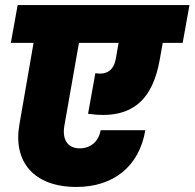

<svg xmlns="http://www.w3.org/2000/svg" viewBox="-20 -760 771 761"><path d="M23 -590H113L57 -267C31 -121 112 -19 283 -19C429 -19 532 -100 556 -244H379C371 -199 339 -172 296 -172C254 -172 225 -200 235 -261L293 -590H450L439 -527C431 -483 405 -462 358 -470L329 -309C508 -283 586 -370 613 -523L625 -590H704L731 -740H50Z"/></svg>

Font: SVN-Poppins ExtraBold
Style: Italic
Weight: 800
Italic angle: -10°
Designer: Ninad Kale (Devanagari), Jonny Pinhorn (Latin)
Foundry: Indian Type Foundry
Version: Version 3.002 2017